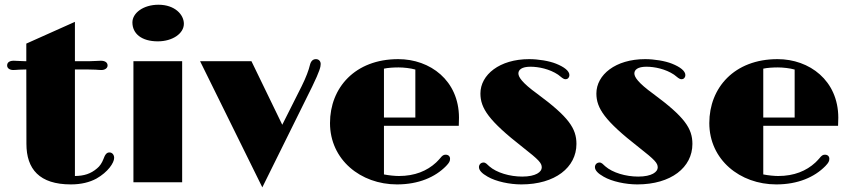

<svg xmlns="http://www.w3.org/2000/svg" viewBox="-20 -785 3670 827"><path d="M93.8 -165.5C93.8 -56.6 149.9 9.3 285.2 9.3C329.6 9.3 366.2 0 395 -15.6C445.3 -43.9 471.7 -84 471.7 -105C471.7 -118.7 462.9 -128.4 451.7 -128.4C440.9 -128.4 433.1 -122.1 424.8 -98.1C419.4 -84 409.7 -68.8 397.9 -59.6C371.1 -36.6 342.3 -27.3 302.7 -26.9V-485.8H356.4C373.5 -485.8 383.8 -485.4 392.1 -484.9C401.4 -484.4 407.7 -483.4 417 -483.4C430.7 -483.4 443.4 -490.7 443.4 -502.9C443.4 -516.6 431.2 -523.4 414.6 -523.4C409.2 -523.4 404.3 -522.9 394.5 -522.5C386.7 -522 377.9 -521.5 368.2 -521.5H302.7V-690.9L93.3 -597.2V-521.5H85.9C75.2 -521.5 66.9 -522 59.6 -522.5C49.3 -522.9 43.9 -523.4 39.1 -523.4C21.5 -523.4 10.7 -516.6 10.7 -502.9C10.7 -490.7 22.5 -483.4 37.1 -483.4C45.9 -483.4 52.2 -484.4 62 -484.9C68.8 -485.4 79.1 -485.8 93.3 -485.8Z M659.7 -606.9C723.1 -606.9 772 -640.6 772 -682.6C772 -722.2 732.9 -764.6 662.6 -764.6C596.7 -764.6 550.3 -728.5 550.3 -688.5C550.3 -640.1 589.8 -606.9 659.7 -606.9ZM554.7 0H764.6V-521.5H554.7Z M1109.9 22 1324.7 -412.1C1357.4 -479.5 1361.3 -497.6 1361.3 -509.3C1361.3 -520.5 1354 -530.3 1340.8 -530.3C1328.6 -530.3 1319.3 -522.9 1314.9 -504.9C1310.1 -483.9 1298.3 -451.7 1279.3 -413.6L1195.8 -247.6L1063 -521.5H841.8Z M1401.4 -254.9C1401.4 -97.2 1533.2 9.3 1689.9 9.3C1783.2 9.3 1854.5 -22 1901.4 -69.8C1915.5 -84.5 1918.5 -91.3 1918.5 -101.1C1918.5 -111.8 1911.1 -118.7 1899.4 -118.7C1890.1 -118.7 1884.8 -114.7 1875.5 -103C1871.1 -97.7 1864.7 -91.3 1858.4 -85C1819.3 -48.8 1766.6 -26.9 1698.2 -26.9C1682.1 -26.9 1655.8 -29.3 1633.8 -33.7V-243.2H1956.1C1956.5 -255.4 1957 -267.1 1957 -278.3C1956.5 -438.5 1833 -530.3 1695.3 -530.3C1508.8 -530.3 1401.4 -406.7 1401.4 -254.9ZM1633.8 -278.8V-489.3C1650.9 -493.2 1676.8 -494.6 1696.8 -494.6C1718.8 -494.6 1749 -491.2 1769 -485.4V-278.8Z M2043 -65.4C2043 -51.8 2055.2 -38.1 2080.6 -23.9C2116.7 -2.9 2175.8 9.3 2225.6 9.3C2371.1 9.3 2462.9 -64 2462.9 -165C2462.9 -231.9 2429.7 -280.8 2294.9 -380.4C2227.5 -429.2 2212.9 -453.6 2212.9 -468.8C2212.9 -483.9 2226.6 -497.6 2264.6 -497.6C2300.3 -497.6 2347.2 -487.8 2383.8 -463.4C2398.9 -452.1 2405.8 -443.8 2416 -443.8C2427.2 -443.8 2432.6 -453.1 2432.6 -461.4C2432.6 -479.5 2410.2 -496.6 2375 -510.7C2345.7 -522.5 2298.8 -530.3 2259.3 -530.3C2131.8 -530.3 2049.3 -462.9 2049.3 -382.3C2049.3 -318.8 2085 -265.1 2231.4 -150.9C2302.7 -95.2 2313.5 -82.5 2313.5 -63.5C2313.5 -44.9 2288.6 -24.4 2229.5 -24.4C2175.8 -24.4 2119.1 -41 2087.4 -68.8C2078.6 -77.1 2071.8 -85 2063 -85C2050.3 -85 2043 -75.2 2043 -65.4Z M2542.5 -65.4C2542.5 -51.8 2554.7 -38.1 2580.1 -23.9C2616.2 -2.9 2675.3 9.3 2725.1 9.3C2870.6 9.3 2962.4 -64 2962.4 -165C2962.4 -231.9 2929.2 -280.8 2794.4 -380.4C2727.1 -429.2 2712.4 -453.6 2712.4 -468.8C2712.4 -483.9 2726.1 -497.6 2764.2 -497.6C2799.8 -497.6 2846.7 -487.8 2883.3 -463.4C2898.4 -452.1 2905.3 -443.8 2915.5 -443.8C2926.8 -443.8 2932.1 -453.1 2932.1 -461.4C2932.1 -479.5 2909.7 -496.6 2874.5 -510.7C2845.2 -522.5 2798.3 -530.3 2758.8 -530.3C2631.3 -530.3 2548.8 -462.9 2548.8 -382.3C2548.8 -318.8 2584.5 -265.1 2731 -150.9C2802.2 -95.2 2813 -82.5 2813 -63.5C2813 -44.9 2788.1 -24.4 2729 -24.4C2675.3 -24.4 2618.7 -41 2586.9 -68.8C2578.1 -77.1 2571.3 -85 2562.5 -85C2549.8 -85 2542.5 -75.2 2542.5 -65.4Z M3035.2 -254.9C3035.2 -97.2 3167 9.3 3323.7 9.3C3417 9.3 3488.3 -22 3535.2 -69.8C3549.3 -84.5 3552.2 -91.3 3552.2 -101.1C3552.2 -111.8 3544.9 -118.7 3533.2 -118.7C3523.9 -118.7 3518.6 -114.7 3509.3 -103C3504.9 -97.7 3498.5 -91.3 3492.2 -85C3453.1 -48.8 3400.4 -26.9 3332 -26.9C3315.9 -26.9 3289.6 -29.3 3267.6 -33.7V-243.2H3589.8C3590.3 -255.4 3590.8 -267.1 3590.8 -278.3C3590.3 -438.5 3466.8 -530.3 3329.1 -530.3C3142.6 -530.3 3035.2 -406.7 3035.2 -254.9ZM3267.6 -278.8V-489.3C3284.7 -493.2 3310.5 -494.6 3330.6 -494.6C3352.5 -494.6 3382.8 -491.2 3402.8 -485.4V-278.8Z"/></svg>

Font: Limelight
Style: Regular
Weight: 400
Designer: Nicole Fally
Foundry: Nicole Fally
Version: Version 1.002